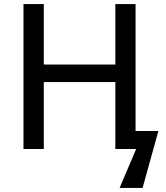

<svg xmlns="http://www.w3.org/2000/svg" viewBox="-20 -734 817 946"><path d="M647.9 -88.4H760.3L682.6 191.9H569.3L650.9 0H548.3V-329.6H195.8V0H95.7V-713.9H195.8V-416H548.3V-713.9H647.9Z"/></svg>

Font: Open Sans Medium
Style: Regular
Weight: 500
Designer: Monotype Design Team
Foundry: Monotype Imaging Inc.
Version: Version 3.000